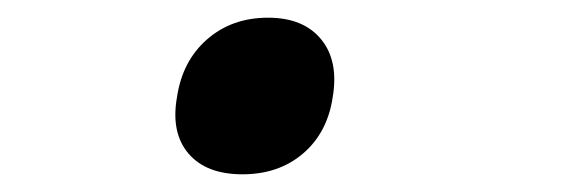

<svg xmlns="http://www.w3.org/2000/svg" viewBox="-20 -455 640 217"><path d="M254 -258Q213 -258 193 -281.5Q173 -305 180 -345Q186 -386 214 -410.5Q242 -435 283 -435Q323 -435 343 -410.5Q363 -386 356 -345Q350 -305 322.5 -281.5Q295 -258 254 -258Z"/></svg>

Font: NKDuy Mono SemiBold
Style: Italic
Weight: 600
Italic angle: -9°
Monospace: yes
Designer: NKDuy
Foundry: NKDuy
Version: Version 2.251; ttfautohint (v1.8.4.7-5d5b)